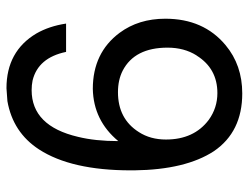

<svg xmlns="http://www.w3.org/2000/svg" viewBox="-108 -641 772 596"><g transform="rotate(90 278.0 -343.0)"><path d="M53.2 -162.1H141.1Q159.2 -75.2 230 -58.1Q244.1 -55.2 259.8 -55.2Q371.1 -55.2 404.8 -199.2Q418 -252.9 418 -324.2Q354 -247.1 255.9 -245.1Q144 -245.1 82 -328.1Q38.1 -387.2 38.1 -470.2Q38.1 -588.9 120.1 -657.2Q182.1 -709 270 -709Q389.2 -709 449.2 -621.1Q506.8 -533.2 508.8 -374V-362.8Q508.8 -178.2 443.8 -78.1Q391.1 2.9 293.9 20L253.9 22.9Q139.2 22.9 84 -69.8Q61 -109.9 53.2 -162.1ZM269 -631.8Q192.9 -631.8 152.8 -567.9L151.9 -566.9Q127.9 -528.8 127.9 -477.1Q127.9 -375 199.2 -337.9Q228 -323.2 266.1 -323.2Q349.1 -323.2 390.1 -388.2Q413.1 -423.8 413.1 -472.2Q413.1 -559.1 352.1 -605Q314.9 -631.8 269 -631.8Z"/></g></svg>

Font: SolaimanLipi
Style: Normal
Weight: 400
Designer: Solaiman Karim
Foundry: Al Mamun Sumon
Version: Version 2.000